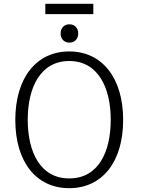

<svg xmlns="http://www.w3.org/2000/svg" viewBox="-20 -972 814 1004"><path d="M342 12C516 12 624 -127 624 -345C624 -562 516 -703 342 -703C168 -703 60 -562 60 -345C60 -127 168 12 342 12ZM342 -653C492 -653 559 -515 559 -346C559 -178 495 -39 342 -39C190 -39 125 -178 125 -346C125 -515 192 -653 342 -653ZM217 -952V-898H468V-952ZM343 -749C370 -749 389 -768 389 -797C389 -826 370 -845 343 -845C316 -845 297 -826 297 -797C297 -768 316 -749 343 -749Z"/></svg>

Font: Repo Light
Style: Regular
Weight: 300
Designer: Stefan Peev
Foundry: Context Ltd
Version: Version 001.502